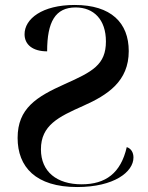

<svg xmlns="http://www.w3.org/2000/svg" viewBox="-20 -744 596 774"><path d="M291 10C440 10 518 -51 518 -109C518 -129 509 -145 491 -151C467 -46 406 -1 309 -1C210 -1 145 -51 145 -142C145 -239 216 -273 315 -317C414 -361 499 -416 499 -538C499 -652 428 -724 281 -724C150 -724 79 -668 79 -606C79 -564 112 -537 170 -537C170 -656 203 -714 285 -714C358 -714 407 -665 407 -577C407 -483 353 -455 241 -405C127 -354 51 -307 51 -188C51 -71 124 10 291 10Z"/></svg>

Font: Noto Serif Display Medium
Style: Regular
Weight: 500
Designer: Monotype Design Team
Foundry: Monotype Imaging Inc.
Version: Version 2.009